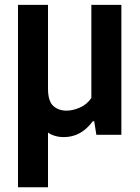

<svg xmlns="http://www.w3.org/2000/svg" viewBox="-20 -566 589 806"><path d="M55.5 220V-545.5H181.5V-194.5Q181.5 -142 203.2 -121.8Q225 -101.5 259.5 -101.5Q285 -101.5 314.5 -114Q344 -126.5 363.5 -154.5V-545.5H489.5V0H384.5L375.5 -57H369.5Q320.5 9.5 248.5 9.5Q209 9.5 181.5 -9.5V220Z"/></svg>

Font: Encode Sans SmCnd SmBold
Style: Regular
Weight: 600
Width: 4
Designer: Multiple Designers
Foundry: Impallari Type
Version: Version 3.002; ttfautohint (v1.8.3) -l 8 -r 50 -G 200 -x 14 